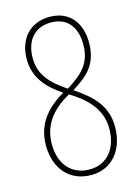

<svg xmlns="http://www.w3.org/2000/svg" viewBox="-113 -787 624 860"><g transform="rotate(-15 199.5 -356.5)"><path d="M202 10C301 10 360 -68 360 -172C360 -270 302 -324 222 -378C294 -422 345 -466 345 -566C345 -659 294 -723 204 -723C112 -723 56 -659 56 -565C56 -482 104 -426 175 -379C101 -335 39 -275 39 -170C39 -64 101 10 202 10ZM200 -391C124 -441 83 -490 83 -563C83 -645 127 -697 203 -697C277 -697 318 -647 318 -565C318 -475 271 -436 200 -391ZM201 -16C123 -16 66 -71 66 -169C66 -268 128 -326 198 -365L212 -356C301 -299 333 -237 333 -170C333 -79 283 -16 201 -16Z"/></g></svg>

Font: Noto Sans Tamil ExtraCondensed Thin
Style: Regular
Weight: 100
Width: 2
Designer: Jelle Bosma - Monotype Design Team
Foundry: Monotype Imaging Inc.
Version: Version 2.004